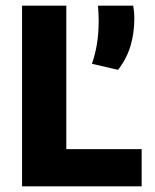

<svg xmlns="http://www.w3.org/2000/svg" viewBox="-20 -659 547 679"><path d="M214.5 0H58V-639H214.5ZM147 -131.5H481V0H147ZM451 -639Q452.5 -630.5 453.8 -619Q455 -607.5 455 -594Q455 -541.5 441.5 -496.5Q428 -451.5 397.5 -412L305 -433.5Q317 -467 323 -504.5Q329 -542 329 -587Q329 -600.5 328.2 -612.5Q327.5 -624.5 326.5 -639Z"/></svg>

Font: Anek Latin Medium
Style: Bold
Weight: 700
Version: Version 1.003